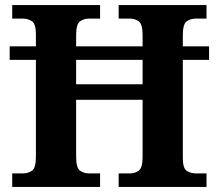

<svg xmlns="http://www.w3.org/2000/svg" viewBox="-20 -734 859 754"><path d="M28 0V-53H70Q91 -53 106 -64Q121 -75 121 -118V-499H18V-552H121V-600Q121 -640 105.5 -650.5Q90 -661 70 -661H28V-714H373V-661H330Q309 -661 294 -650Q279 -639 279 -596V-552H540V-596Q540 -639 525 -650Q510 -661 489 -661H446V-714H791V-661H749Q728 -661 713 -650Q698 -639 698 -596V-552H801V-499H698V-113Q698 -73 713.5 -63Q729 -53 749 -53H791V0H446V-53H489Q510 -53 525 -64Q540 -75 540 -118V-342H279V-118Q279 -75 294 -64Q309 -53 330 -53H373V0ZM279 -403H540V-499H279Z"/></svg>

Font: Noto Serif Tibetan
Style: Bold
Weight: 700
Designer: Monotype Design Team
Foundry: Monotype Imaging Inc.
Version: Version 2.103; ttfautohint (v1.8.4.7-5d5b)